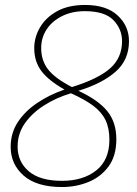

<svg xmlns="http://www.w3.org/2000/svg" viewBox="-20 -744 551 774"><path d="M230 10Q128 10 75.5 -36Q23 -82 23 -152Q23 -208 52 -252Q81 -296 130 -329Q179 -362 240 -383Q176 -419 147 -457.5Q118 -496 118 -550Q118 -594 141.5 -634Q165 -674 210.5 -699Q256 -724 323 -724Q409 -724 454.5 -681.5Q500 -639 500 -578Q500 -502 445.5 -454.5Q391 -407 296 -378Q376 -341 412.5 -296Q449 -251 449 -183Q449 -116 418 -73.5Q387 -31 337 -10.5Q287 10 230 10ZM270 -393Q376 -426 424 -468.5Q472 -511 472 -578Q472 -627 437 -663Q402 -699 322 -699Q270 -699 230 -679Q190 -659 168 -625.5Q146 -592 146 -550Q146 -500 174 -464Q202 -428 270 -393ZM230 -15Q315 -15 368 -57Q421 -99 421 -181Q421 -227 405.5 -259.5Q390 -292 356 -317.5Q322 -343 266 -368Q206 -350 157.5 -319Q109 -288 80 -246.5Q51 -205 51 -153Q51 -92 96 -53.5Q141 -15 230 -15Z"/></svg>

Font: Noto Serif Thin
Style: Italic
Weight: 100
Italic angle: -12°
Designer: Monotype Design Team
Foundry: Monotype Imaging Inc.
Version: Version 2.014; ttfautohint (v1.8.4.7-5d5b)